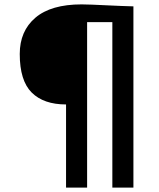

<svg xmlns="http://www.w3.org/2000/svg" viewBox="-20 -855 724 875"><path d="M281 0V-379Q179 -379 124.5 -433.2Q70 -487.5 70 -609Q70 -713.5 141.2 -774.2Q212.5 -835 352 -835Q369.5 -835 400 -833.8Q430.5 -832.5 465.8 -830.8Q501 -829 533.8 -827.8Q566.5 -826.5 588 -826V0H492V-754H377V0Z"/></svg>

Font: Merriweather Sans
Style: Regular
Weight: 400
Designer: Eben Sorkin
Foundry: Eben Sorkin
Version: Version 1.008; ttfautohint (v1.7.19-72a1) -l 8 -r 50 -G 200 